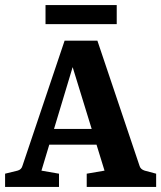

<svg xmlns="http://www.w3.org/2000/svg" viewBox="-26 -735 634 755"><path d="M150 -228H378L399 -166H133ZM523 -82Q527 -69 543 -64L588 -52V0H315V-52L385 -64L244 -522H275L137 -64L206 -52V0H-6V-52L43 -64Q58 -68 62 -82L228 -575H357ZM153 -715H433V-640H153Z"/></svg>

Font: Yrsa
Style: Bold
Weight: 700
Version: Version 2.004